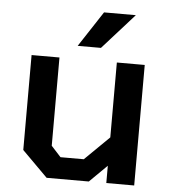

<svg xmlns="http://www.w3.org/2000/svg" viewBox="-52 -782 741 830"><g transform="rotate(5 318.0 -367.0)"><path d="M265 -580 366 -734H504L366 -580ZM181 0 70 -111V-523H191V-140L233 -94H334L440 -198V-523H561V0H440V-75L364 0Z"/></g></svg>

Font: Tomorrow Medium
Style: Regular
Weight: 500
Designer: Tony de Marco, Monica Rizzolli
Foundry: Just in Type
Version: Version 2.002